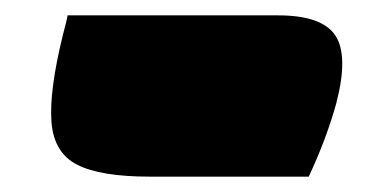

<svg xmlns="http://www.w3.org/2000/svg" viewBox="-20 -425 490 250"><path d="M68 -405H342Q399 -405 416.5 -379Q434 -353 418 -291Q405 -244 382 -195H175Q111 -195 80.5 -210.5Q50 -226 47 -266.5Q44 -307 62 -380Q64 -388 65.5 -393.5Q67 -399 68 -405Z"/></svg>

Font: Recursive Sn Csl St XBk
Style: Italic
Weight: 1000
Italic angle: -15°
Version: Version 1.085;hotconv 1.1.0;makeotfexe 2.6.0; ttfautohint (v